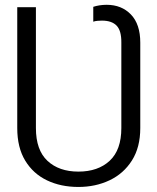

<svg xmlns="http://www.w3.org/2000/svg" viewBox="-20 -757 646 788"><path d="M301.8 10.3Q229.5 10.3 172.9 -16.8Q116.2 -43.9 83.5 -97.7Q50.8 -151.4 50.8 -231.4V-727.5H127.4V-231.4Q127.4 -141.1 174.8 -96.9Q222.2 -52.7 301.8 -52.7Q382.3 -52.7 430.2 -97.2Q478 -141.6 478 -231.4V-582Q478.5 -631.3 458.5 -651.9Q438.5 -672.4 398.4 -672.4Q390.6 -672.4 380.9 -671.6Q371.1 -670.9 362.8 -668V-729Q374.5 -732.9 388.7 -735.1Q402.8 -737.3 417.5 -737.3Q479 -737.3 517.3 -697.5Q555.7 -657.7 555.7 -582V-231.4Q555.7 -152.3 521.5 -98.4Q487.3 -44.4 429.7 -17.1Q372.1 10.3 301.8 10.3Z"/></svg>

Font: Inter 20pt Light
Style: Regular
Weight: 300
Version: Version 4.001;git-66647c0bb